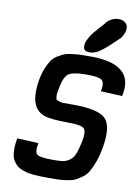

<svg xmlns="http://www.w3.org/2000/svg" viewBox="-105 -1070 834 1141"><g transform="rotate(10 311.5 -499.0)"><path d="M382 -775H380Q345 -775 343 -800Q342 -810 343.5 -821Q345 -832 352 -845Q359 -858 363.5 -867Q368 -876 381.5 -892Q395 -908 400 -914Q405 -920 422 -939Q439 -958 443 -962Q441 -963 450.5 -972.5Q460 -982 479 -991Q498 -1000 516 -1000H517Q539 -1000 554.5 -989Q570 -978 572 -961Q575 -946 568 -927Q561 -908 553 -897Q545 -886 544 -887Q480 -824 446 -799.5Q412 -775 382 -775ZM271 2Q242 2 223.5 1.5Q205 1 180.5 -1Q156 -3 140 -7Q124 -11 106 -18Q88 -25 77 -35Q66 -45 56 -60Q46 -75 42.5 -94.5Q39 -114 39.5 -139.5Q40 -165 46 -197L175 -191Q163 -135 181.5 -121.5Q200 -108 275 -108Q315 -108 335.5 -111Q356 -114 376 -127.5Q396 -141 407 -167.5Q418 -194 428 -242Q442 -309 423 -325.5Q404 -342 333 -342Q220 -342 181 -357Q102 -386 107 -502Q108 -530 114 -564Q121 -603 133.5 -633Q146 -663 159 -683Q172 -703 194.5 -716.5Q217 -730 234 -737Q251 -744 282.5 -747.5Q314 -751 333.5 -751.5Q353 -752 391 -752Q527 -752 583 -702Q639 -652 616 -553L487 -559Q498 -614 477.5 -628Q457 -642 388 -642Q312 -642 283.5 -626.5Q255 -611 242 -552Q236 -521 233.5 -509Q231 -497 232.5 -482Q234 -467 236.5 -464Q239 -461 253.5 -456.5Q268 -452 279.5 -452Q291 -452 322 -452Q332 -452 337 -452Q490 -452 534.5 -407.5Q579 -363 556 -230Q547 -181 533.5 -144Q520 -107 506 -82.5Q492 -58 469 -41.5Q446 -25 428.5 -16.5Q411 -8 379.5 -3.5Q348 1 328.5 1.5Q309 2 271 2Z"/></g></svg>

Font: Hermit
Style: Bold Italic
Weight: 700
Italic angle: -10°
Designer: Pablo Caro
Version: Version 2.000;PS 002.000;hotconv 1.0.88;makeotf.lib2.5.64775